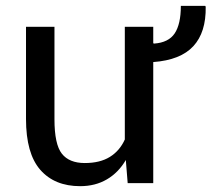

<svg xmlns="http://www.w3.org/2000/svg" viewBox="-20 -619 715 649"><path d="M673.8 -599.1 675.3 -596.2Q676.8 -509.8 633.5 -462.9Q590.3 -416 498 -409.2V0H411.6L405.3 -78.1Q380.4 -35.6 341.3 -12.7Q302.2 10.3 251 10.3Q164.6 10.3 116.2 -44.9Q67.9 -100.1 67.9 -216.8V-528.3H164.1V-215.8Q164.1 -131.3 189 -99.6Q213.9 -67.9 266.6 -67.9Q317.9 -67.9 351.3 -88.6Q384.8 -109.4 401.9 -147.5V-528.3H498V-472.7L501 -471.7Q549.8 -475.1 570.6 -506.3Q591.3 -537.6 591.3 -599.1Z"/></svg>

Font: GeogebraSans
Style: Regular
Weight: 400
Designer: Google
Version: Version 1.100140; 2013